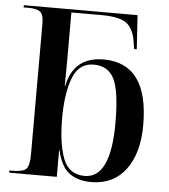

<svg xmlns="http://www.w3.org/2000/svg" viewBox="-54 -809 765 868"><g transform="rotate(5 328.5 -375.0)"><path d="M391 10Q492 10 548 -64.5Q604 -139 604 -267Q604 -547 400 -547Q265 -547 237 -413H235Q236 -464 236 -506.5Q236 -549 236 -580V-746H374Q461 -746 492 -717.5Q523 -689 530 -624L533 -606H545L535 -760H19V-750H43Q75 -750 92.5 -739Q110 -728 110 -684V-92Q110 -40 95.5 -25Q81 -10 35 -10H19V0H235V-120H237Q254 -46 293 -18Q332 10 391 10ZM360 -15Q288 -15 262 -83.5Q236 -152 236 -267Q236 -378 263 -449Q290 -520 357 -520Q424 -520 451 -464Q478 -408 478 -266Q478 -15 360 -15Z"/></g></svg>

Font: Noto Serif Display Semi
Style: Regular
Weight: 600
Designer: Monotype Design Team
Foundry: Monotype Imaging Inc.
Version: Version 1.900